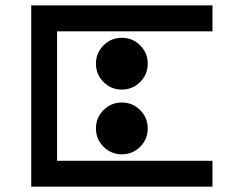

<svg xmlns="http://www.w3.org/2000/svg" viewBox="-20 -704 919 724"><path d="M781.2 -683.6V-585.9H195.3V-97.7H781.2V0H97.7V-683.6ZM439.5 -366.2Q398.9 -366.2 370.4 -394.8Q341.8 -423.3 341.8 -463.9Q341.8 -504.4 370.4 -533Q398.9 -561.5 439.5 -561.5Q480 -561.5 508.5 -533Q537.1 -504.4 537.1 -463.9Q537.1 -423.3 508.5 -394.8Q480 -366.2 439.5 -366.2ZM439.5 -122.1Q398.9 -122.1 370.4 -150.6Q341.8 -179.2 341.8 -219.7Q341.8 -260.3 370.4 -288.8Q398.9 -317.4 439.5 -317.4Q480 -317.4 508.5 -288.8Q537.1 -260.3 537.1 -219.7Q537.1 -179.2 508.5 -150.6Q480 -122.1 439.5 -122.1Z"/></svg>

Font: BabelStone Leeson
Style: Regular
Weight: 400
Designer: Andrew West
Foundry: BabelStone
Version: Version 1.02 November 6, 2013